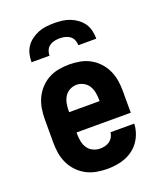

<svg xmlns="http://www.w3.org/2000/svg" viewBox="-138 -829 777 925"><g transform="rotate(-20 250.0 -366.0)"><path d="M252 8Q225 8 197.5 3Q170 -2 145.5 -15Q121 -28 102 -48Q83 -68 71 -93Q59 -118 54.5 -145Q50 -172 50 -200V-320Q50 -347 54.5 -374.5Q59 -402 70.5 -426.5Q82 -451 101 -471.5Q120 -492 144 -505Q168 -518 195.5 -523Q223 -528 250 -528Q277 -528 304.5 -523Q332 -518 356 -505Q380 -492 399 -471.5Q418 -451 429.5 -426.5Q441 -402 445.5 -374.5Q450 -347 450 -320V-208H172V-200Q172 -181 175.5 -162.5Q179 -144 189 -128.5Q199 -113 216.5 -104.5Q234 -96 252 -96Q265 -96 278 -99Q291 -102 301.5 -109.5Q312 -117 318.5 -128.5Q325 -140 326 -153H448Q447 -130 439.5 -107Q432 -84 418.5 -64.5Q405 -45 386 -30.5Q367 -16 345 -7.5Q323 1 299.5 4.5Q276 8 252 8ZM172 -312H328V-320Q328 -338 324.5 -356.5Q321 -375 311.5 -390.5Q302 -406 285 -415Q268 -424 250 -424Q232 -424 215 -415Q198 -406 188.5 -390.5Q179 -375 175.5 -356.5Q172 -338 172 -320ZM84 -600Q84 -621 88.5 -641Q93 -661 104.5 -678Q116 -695 133 -707.5Q150 -720 169 -727.5Q188 -735 208.5 -737.5Q229 -740 250 -740Q271 -740 291.5 -737.5Q312 -735 331 -727.5Q350 -720 367 -707.5Q384 -695 395.5 -678Q407 -661 411.5 -641Q416 -621 416 -600H324Q324 -614 318.5 -627Q313 -640 302 -648Q291 -656 277.5 -659Q264 -662 250 -662Q236 -662 222.5 -659Q209 -656 198 -648Q187 -640 181.5 -627Q176 -614 176 -600Z"/></g></svg>

Font: Iosevka Curly Extrabold
Style: Regular
Weight: 800
Monospace: yes
Designer: Belleve Invis
Foundry: Belleve Invis
Version: Version 22.1.2; ttfautohint (v1.8.4)